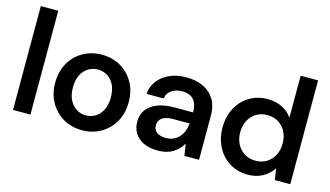

<svg xmlns="http://www.w3.org/2000/svg" viewBox="-84 -990 2198 1277"><g transform="rotate(15 1015.0 -351.5)"><path d="M61 0V-715H181V0Z M537 12Q466 12 409 -21Q352 -54 318.5 -112.5Q285 -171 285 -248Q285 -325 318.5 -384Q352 -443 409.5 -475.5Q467 -508 538 -508Q610 -508 667 -475.5Q724 -443 757.5 -384.5Q791 -326 791 -248Q791 -171 757.5 -112.5Q724 -54 666.5 -21Q609 12 537 12ZM537 -90Q573 -90 602.5 -108Q632 -126 650 -161Q668 -196 668 -248Q668 -301 650 -336Q632 -371 602.5 -388.5Q573 -406 538 -406Q504 -406 474 -388.5Q444 -371 425.5 -336Q407 -301 407 -248Q407 -196 425.5 -161Q444 -126 473.5 -108Q503 -90 537 -90Z M1061 12Q999 12 958.5 -8.5Q918 -29 898.5 -63.5Q879 -98 879 -139Q879 -186 903.5 -220.5Q928 -255 976 -274.5Q1024 -294 1095 -294H1222Q1222 -333 1210.5 -359Q1199 -385 1175.5 -398Q1152 -411 1117 -411Q1076 -411 1045.5 -391.5Q1015 -372 1009 -333H891Q896 -387 927 -426Q958 -465 1007.5 -486.5Q1057 -508 1118 -508Q1188 -508 1238.5 -483.5Q1289 -459 1315.5 -414Q1342 -369 1342 -305V0H1241L1229 -80H1228Q1216 -59 1200 -42.5Q1184 -26 1163.5 -13.5Q1143 -1 1117.5 5.5Q1092 12 1061 12ZM1090 -83Q1120 -83 1143 -93.5Q1166 -104 1182.5 -123Q1199 -142 1208 -166Q1217 -190 1219 -216V-217H1108Q1072 -217 1049 -208Q1026 -199 1015.5 -183.5Q1005 -168 1005 -148Q1005 -127 1015.5 -112.5Q1026 -98 1045 -90.5Q1064 -83 1090 -83Z M1678 12Q1608 12 1553.5 -22Q1499 -56 1468 -115Q1437 -174 1437 -249Q1437 -323 1468 -382Q1499 -441 1554 -474.5Q1609 -508 1680 -508Q1738 -508 1781.5 -485.5Q1825 -463 1850 -426V-715H1970V0H1864L1852 -77H1851Q1835 -52 1810.5 -32Q1786 -12 1753.5 0Q1721 12 1678 12ZM1705 -91Q1748 -91 1781 -111Q1814 -131 1832.5 -166.5Q1851 -202 1851 -248Q1851 -295 1832.5 -330Q1814 -365 1781 -385Q1748 -405 1704 -405Q1662 -405 1629 -385Q1596 -365 1577.5 -329.5Q1559 -294 1559 -249Q1559 -202 1577.5 -167Q1596 -132 1629 -111.5Q1662 -91 1705 -91Z"/></g></svg>

Font: DM Sans 28pt SemiBold
Style: Regular
Weight: 600
Version: Version 4.004;gftools[0.9.30]